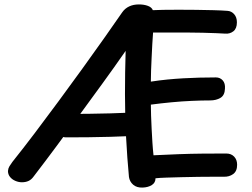

<svg xmlns="http://www.w3.org/2000/svg" viewBox="-20 -812 1137 868"><path d="M132 -14Q122 0 109 6Q96 12 79 12Q64 12 49 5.5Q34 -1 25 -12.5Q16 -24 16 -39Q17 -51 22.5 -60Q28 -69 36 -80Q84 -140 137 -210Q190 -280 244.5 -354Q299 -428 351.5 -500.5Q404 -573 450.5 -639Q497 -705 533 -757Q545 -774 564 -783Q583 -792 608 -792Q631 -792 648.5 -785.5Q666 -779 671 -766Q687 -767 717.5 -767.5Q748 -768 786.5 -768Q825 -768 866 -767.5Q907 -767 944.5 -766Q982 -765 1008 -763Q1026 -762 1038.5 -748Q1051 -734 1051 -711Q1051 -683 1035 -670.5Q1019 -658 997 -660Q985 -661 958.5 -662Q932 -663 896.5 -664Q861 -665 821.5 -665Q782 -665 743 -665Q704 -665 672 -665Q670 -641 668.5 -612Q667 -583 665.5 -552.5Q664 -522 663 -493.5Q662 -465 662 -443Q701 -449 737 -452.5Q773 -456 808.5 -458Q844 -460 880 -461Q916 -462 956 -462Q975 -462 987 -448.5Q999 -435 997 -411Q996 -381 976.5 -369.5Q957 -358 930 -358Q892 -358 847 -356Q802 -354 754.5 -349.5Q707 -345 662 -339Q662 -317 663 -289Q664 -261 665.5 -230Q667 -199 669 -168Q671 -137 674 -110Q734 -113 788 -115Q842 -117 895 -117.5Q948 -118 1003 -118Q1025 -118 1038.5 -104Q1052 -90 1052 -67Q1052 -38 1034 -25Q1016 -12 991 -13Q976 -13 945.5 -13Q915 -13 877 -12.5Q839 -12 801 -11Q763 -10 731.5 -9Q700 -8 683 -6Q683 14 666.5 24.5Q650 35 625 36Q598 37 582 23Q566 9 563 -12Q555 -96 550 -191.5Q545 -287 545 -386Q545 -485 548 -582Q496 -507 443.5 -435Q391 -363 339.5 -292.5Q288 -222 236.5 -152.5Q185 -83 132 -14ZM277 -191Q259 -191 248.5 -206Q238 -221 238 -246Q238 -270 249 -283.5Q260 -297 284 -297Q330 -297 379.5 -297.5Q429 -298 479 -299.5Q529 -301 574 -303Q595 -303 604.5 -290Q614 -277 614 -252Q614 -227 604.5 -212Q595 -197 574 -197Q529 -195 479 -193.5Q429 -192 378 -191.5Q327 -191 277 -191Z"/></svg>

Font: Playpen Sans Medium
Style: Regular
Weight: 500
Designer: Laura Meseguer, Veronika Burian, José Scaglione
Foundry: TypeTogether
Version: Version 1.001